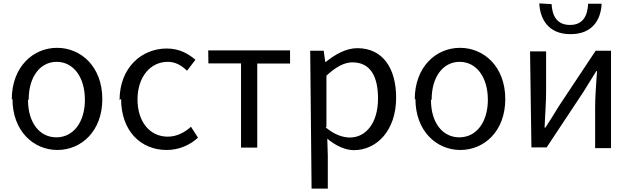

<svg xmlns="http://www.w3.org/2000/svg" viewBox="-20 -838 3697 1124"><path d="M53 -259C53 -70 177 40 316 40C455 40 579 -69 579 -258C579 -448 454 -558 314 -558C174 -558 49 -447 49 -256ZM148 -256C148 -387 214 -476 312 -476C410 -476 477 -386 477 -254C477 -122 409 -34 310 -34C211 -34 144 -121 144 -252Z M689 -259C689 -70 805 40 956 40C1024 40 1089 14 1139 -32L1098 -96C1062 -63 1015 -38 962 -38C857 -38 785 -125 785 -256C785 -387 860 -476 962 -476C1008 -476 1042 -455 1075 -424L1124 -488C1083 -523 1031 -554 956 -554C810 -554 680 -443 680 -252Z M1200 -467H1391V26H1486V-466H1678V-543H1199Z M1804 266H1899V73L1896 -26C1947 16 2001 41 2052 41C2183 41 2299 -71 2299 -266C2299 -441 2219 -556 2072 -556C2005 -556 1940 -518 1888 -476H1884L1875 -541H1796ZM1891 -96V-395C1946 -446 1995 -473 2043 -473C2151 -473 2193 -387 2193 -261C2193 -119 2123 -33 2028 -33C1990 -33 1939 -48 1887 -92Z M2412 -259C2412 -70 2536 40 2675 40C2814 40 2938 -69 2938 -258C2938 -448 2813 -558 2673 -558C2533 -558 2408 -447 2408 -256ZM2507 -256C2507 -387 2573 -476 2671 -476C2769 -476 2836 -386 2836 -254C2836 -122 2768 -34 2669 -34C2570 -34 2503 -121 2503 -252Z M3091 25H3180L3396 -301C3417 -335 3449 -387 3471 -422H3475C3470 -347 3464 -270 3464 -210V29H3557V-541H3467L3250 -214C3229 -179 3196 -126 3173 -91H3168C3171 -164 3177 -240 3177 -299V-537H3083ZM3137 -818C3142 -727 3189 -638 3320 -638C3451 -638 3498 -726 3502 -816H3423C3420 -749 3395 -692 3317 -692C3238 -692 3213 -748 3209 -814Z"/></svg>

Font: GenEiGothic-pro-Regular
Style: Regular
Weight: 400
Designer: Ryoko NISHIZUKA (kana & ideographs); Paul D. Hunt (Latin, Greek & Cyrillic); Wenlong ZHANG (bopomofo); Sandoll Communica
Foundry: Adobe Systems Incorporated; o_tamon
Version: Version 1.000.140830